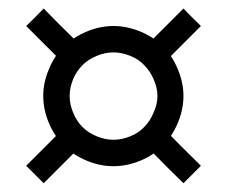

<svg xmlns="http://www.w3.org/2000/svg" viewBox="-20 -500 519 440"><path d="M353.5 -166Q332 -144.5 301.8 -131.8Q270.5 -119.1 240.2 -119.1Q209 -119.1 178.7 -131.8Q148.4 -144.5 126 -166Q104.5 -188.5 91.8 -218.8Q79.1 -249 79.1 -280.3Q79.1 -310.5 91.8 -340.8Q104.5 -372.1 126 -393.6Q148.4 -415 178.7 -427.7Q209 -440.4 240.2 -440.4Q270.5 -440.4 301.8 -427.7Q332 -415 353.5 -393.6Q375 -372.1 387.7 -340.8Q400.4 -310.5 400.4 -280.3Q400.4 -249 387.7 -218.8Q375 -188.5 353.5 -166ZM340.8 -280.3Q340.8 -298.8 332 -318.4Q324.2 -336.9 310.5 -350.6Q297.9 -364.3 278.3 -372.1Q258.8 -379.9 240.2 -379.9Q220.7 -379.9 202.1 -372.1Q182.6 -364.3 168.9 -350.6Q155.3 -336.9 147.5 -318.4Q139.6 -298.8 139.6 -280.3Q139.6 -260.7 147.5 -242.2Q155.3 -222.7 168.9 -209Q182.6 -195.3 202.1 -187.5Q220.7 -179.7 240.2 -179.7Q258.8 -179.7 278.3 -187.5Q297.9 -195.3 310.5 -209Q324.2 -222.7 332 -242.2Q340.8 -260.7 340.8 -280.3ZM440.4 -440.4Q413.1 -413.1 360.4 -360.4Q346.7 -373 320.3 -400.4Q346.7 -426.8 400.4 -480.5Q413.1 -466.8 440.4 -440.4ZM160.2 -400.4Q146.5 -386.7 120.1 -360.4Q93.8 -386.7 40 -440.4Q53.7 -453.1 80.1 -480.5Q106.4 -453.1 160.2 -400.4ZM80.1 -80.1Q66.4 -93.8 40 -120.1Q66.4 -146.5 120.1 -200.2Q133.8 -186.5 160.2 -160.2Q133.8 -133.8 80.1 -80.1ZM440.4 -120.1Q426.8 -106.4 400.4 -80.1Q373 -106.4 320.3 -160.2Q333 -172.9 360.4 -200.2Q386.7 -172.9 440.4 -120.1Z"/></svg>

Font: Alibu-Mazigh Belkasim 1
Style: Bold
Weight: 400
Designer: Mazigh Moubarik Belkasim
Version: Version 1.0